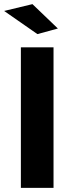

<svg xmlns="http://www.w3.org/2000/svg" viewBox="-45 -909 333 929"><path d="M56 0V-680H214V0ZM136 -744 -25 -856 112 -889 235 -771Z"/></svg>

Font: Cairo Play ExtraBold
Style: Regular
Weight: 800
Version: Version 3.119